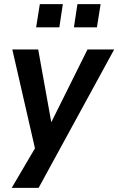

<svg xmlns="http://www.w3.org/2000/svg" viewBox="-20 -735 576 935"><path d="M37 180 161 -31 158 21 40 -494H166L234 -116H218L406 -494H536L168 180ZM340 -602 357 -715H470L452 -602ZM156 -602 174 -715H286L269 -602Z"/></svg>

Font: Nunito Sans 10pt SemiCondensed
Style: Bold Italic
Weight: 700
Width: 4
Italic angle: -9°
Designer: Vernon Adams
Foundry: Vernon Adams
Version: Version 3.101;gftools[0.9.27]